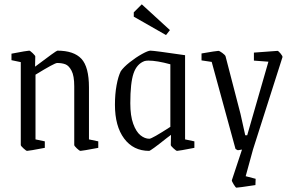

<svg xmlns="http://www.w3.org/2000/svg" viewBox="-20 -688 1351 887"><path d="M76 -18V-401L33 -410V-440Q106 -454 115 -454Q119 -454 131 -442.5Q143 -431 143 -427L142 -380Q240 -454 245 -454Q321 -454 356 -416.5Q391 -379 391 -284V-44L434 -35V-5Q360 9 352 9Q347 9 335 -2.5Q323 -14 323 -18V-289Q323 -338 310.5 -361.5Q298 -385 282 -391Q266 -397 244 -397Q232 -397 144 -343V-44L187 -35V-5Q114 9 105 9Q101 9 88.5 -2.5Q76 -14 76 -18Z M511 -204Q511 -253 518.5 -294Q526 -335 538 -359Q551 -378 579.5 -400.5Q608 -423 636 -438.5Q664 -454 675 -454Q692 -454 835 -433V-44L878 -35V-5Q806 9 798 9Q794 9 781.5 -2.5Q769 -14 769 -18L770 -65L750 -50Q676 9 669 9Q596 9 553.5 -48Q511 -105 511 -204ZM767 -102V-391Q705 -408 666 -408Q656 -408 648 -406Q612 -393 597 -349Q582 -305 582 -211Q582 -153 595.5 -116Q609 -79 629 -63Q649 -47 670 -47Q682 -47 767 -102ZM598 -611V-631L635 -668L765 -549L747 -526Z M1051 145 1098 3 1079 6Q1077 6 1068 0L958 -402L911 -409V-441Q980 -453 989 -453Q994 -453 1007 -443.5Q1020 -434 1022 -428L1091 -162L1113 -63H1122L1220 -403L1153 -408V-445L1262 -453Q1266 -453 1276 -441Q1286 -429 1285 -424L1149 2L1115 126L1161 138L1160 167Q1081 179 1072 179Q1069 179 1060 164.5Q1051 150 1051 145Z"/></svg>

Font: Grenze Light
Style: Regular
Weight: 300
Designer: Renata Polastri
Foundry: Omnibus-Type
Version: Version 1.002; ttfautohint (v1.8)